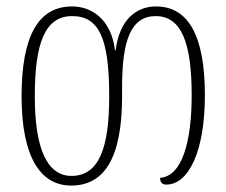

<svg xmlns="http://www.w3.org/2000/svg" viewBox="-20 -566 702 596"><path d="M201 10C303 10 359 -74 359 -267V-297C359 -439 386 -516 463 -516C543 -516 575 -434 575 -270C575 -125 545 -19 477 -14C477 -3 481 7 496 7C566 7 616 -97 616 -270C616 -460 562 -546 464 -546C405 -546 351 -507 339 -410H337C325 -506 265 -546 204 -546C98 -546 47 -453 47 -267C47 -76 107 10 201 10ZM202 -20C126 -20 88 -105 88 -267C88 -433 120 -516 204 -516C289 -516 319 -444 319 -267C319 -106 287 -20 202 -20Z"/></svg>

Font: Noto Serif Georgian ExtraCondensed ExtraLight
Style: Regular
Weight: 200
Width: 2
Designer: Monotype Design Team, Akaki Razmadze
Foundry: Google LLC
Version: Version 2.003